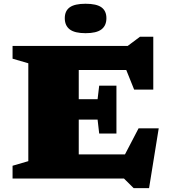

<svg xmlns="http://www.w3.org/2000/svg" viewBox="-20 -952 902 1024"><path d="M47 0V-68L131 -92.5V-614.5L47 -639V-707H661L726.5 -756H797.5V-474H695.5L653.5 -578.5H400V-423H500.5L509 -495H601V-240H509L500.5 -314H400V-128.5H646.5L719 -267.5H826.5L775 51.5H693L641 0ZM436.5 -775Q378.5 -775 352 -795.2Q325.5 -815.5 325.5 -855Q325.5 -894 352 -913Q378.5 -932 436.5 -932Q494.5 -932 521 -913Q547.5 -894 547.5 -855Q547.5 -815.5 521 -795.2Q494.5 -775 436.5 -775Z"/></svg>

Font: Newsreader Caption ExtraBold
Style: Regular
Weight: 800
Designer: Hugues Gentile
Foundry: Production Type
Version: Version 1.001